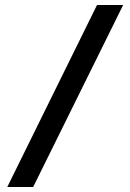

<svg xmlns="http://www.w3.org/2000/svg" viewBox="-20 -672 519 764"><path d="M9 72H112L470 -652H366Z"/></svg>

Font: Charger Pro
Style: ExBdNar
Weight: 400
Designer: Jasper
Foundry: Cannot Into Space Fonts
Version: Version 1.09